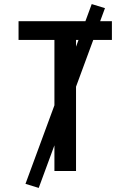

<svg xmlns="http://www.w3.org/2000/svg" viewBox="-20 -839 640 942"><path d="M247 0V-643H71V-735H529V-643H353V0ZM170 83 105 63 430 -819 495 -799Z"/></svg>

Font: Iosevka Custom SmBdEx
Style: Regular
Weight: 600
Width: 7
Monospace: yes
Designer: Belleve Invis
Foundry: Belleve Invis
Version: Version 11.2.4; ttfautohint (v1.8.4)